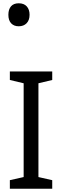

<svg xmlns="http://www.w3.org/2000/svg" viewBox="-20 -1149 379 1169"><path d="M298 0H40V-52L124 -71V-642L40 -662V-714H298V-662L214 -642V-71L298 -52ZM94 -989Q65 -989 48 -1007Q31 -1025 31 -1059Q31 -1092 47 -1110.5Q63 -1129 94 -1129Q126 -1129 143 -1110Q160 -1091 160 -1059Q160 -1026 142 -1007.5Q124 -989 94 -989Z"/></svg>

Font: Noto Sans Tifinagh Rhissa Ixa
Style: Regular
Weight: 400
Designer: JamraPatel
Foundry: JamraPatel LLC
Version: Version 2.006; ttfautohint (v1.8.4.7-5d5b)